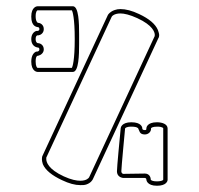

<svg xmlns="http://www.w3.org/2000/svg" viewBox="-20 -565 636 614"><path d="M103 -387C111 -389 120 -396 120 -407C120 -421 109 -427 101 -427C100 -427 94 -429 94 -440C94 -452 100 -452 100 -452H103C110 -453 120 -459 120 -472C120 -486 109 -492 101 -492C100 -493 94 -496 94 -513C94 -529 99 -532 100 -532H210C212 -528 219 -508 219 -440C219 -372 212 -352 210 -348H100C99 -348 94 -352 94 -368C94 -386 99 -387 103 -387ZM233 -440V-456C233 -490 232 -545 213 -545H100C98 -545 80 -543 80 -512C80 -480 97 -479 102 -478C104 -478 106 -476 106 -472C106 -466 100 -466 98 -466H97H96C89 -464 80 -456 80 -440C80 -420 93 -414 101 -413C103 -413 106 -412 106 -407C106 -401 100 -400 98 -400H97H96C90 -398 80 -390 80 -368C80 -337 98 -335 100 -335H213C232 -335 233 -390 233 -424ZM463 -153V-154V-155C464 -156 467 -160 483 -160C500 -160 502 -155 502 -155V9C502 13 491 15 482 15C472 15 463 13 462 9C462 1 457 -10 443 -10C431 -10 378 -9 374 -9C373 -9 368 -11 368 -17C368 -29 380 -153 380 -154C380 -155 383 -160 400 -160C412 -160 418 -158 420 -156C421 -156 422 -155 422 -154C426 -148 425 -135 443 -135C454 -135 463 -143 463 -153ZM482 -174C450 -174 448 -157 448 -154V-153C448 -150 447 -149 443 -149C435 -149 435 -153 435 -155C435 -158 432 -174 400 -174C369 -174 366 -157 366 -155C363 -123 354 -31 354 -17C354 -2 366 3 373 4H442C447 4 448 7 448 9C448 11 450 29 482 29C512 29 516 14 516 10V9V-154C516 -168 499 -174 482 -174ZM128 -56V-61L337 -511C337 -512 344 -522 365 -522C377 -522 395 -518 419 -507C469 -484 475 -462 475 -453C475 -449 474 -448 474 -448L265 2C264 4 257 13 237 13C225 13 208 10 184 -1C134 -24 128 -47 128 -56ZM237 27C244 27 250 27 256 25C271 20 276 10 277 8L486 -442C487 -443 489 -447 489 -453C489 -457 487 -463 485 -469C477 -488 457 -505 425 -520C402 -531 382 -536 365 -536C358 -536 353 -535 347 -533C332 -528 326 -519 325 -517L116 -67C115 -66 114 -62 114 -56C114 -52 115 -46 117 -40C125 -21 146 -4 178 11C201 22 220 27 237 27Z"/></svg>

Font: Platiipus Light
Style: Light
Weight: 400
Version: Version 001.000